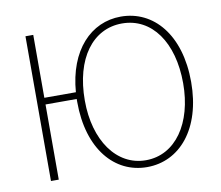

<svg xmlns="http://www.w3.org/2000/svg" viewBox="-86 -878 1172 1019"><g transform="rotate(-10 500.0 -368.5)"><path d="M111 -759V21H153V-384H321V-368C321 -112 453 37 627 37C803 37 935 -115 935 -368C935 -623 803 -774 627 -774C465 -774 340 -643 323 -420H153V-759ZM627 0C469 0 362 -153 362 -368C362 -595 469 -737 627 -737C787 -737 892 -590 892 -368C892 -153 787 0 627 0Z"/></g></svg>

Font: LINE Seed JP_OTF Thin
Style: Regular
Weight: 250
Designer: LY Corporation & Fontrix & Fontworks
Version: Version 1.007